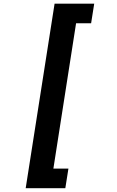

<svg xmlns="http://www.w3.org/2000/svg" viewBox="-20 -845 627 1029"><path d="M468.3 -720.2H387.7L266.1 58.6H346.7L330.1 163.6H117.7L272.5 -825.2H484.9Z"/></svg>

Font: Roboto Mono
Style: Bold Italic
Weight: 700
Designer: Google
Version: Version 2.000985; 2015; ttfautohint (v1.3)